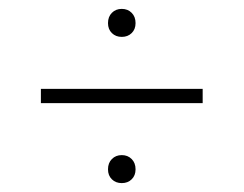

<svg xmlns="http://www.w3.org/2000/svg" viewBox="-20 -596 548 432"><path d="M72 -364V-396H436V-364ZM254 -184Q240.5 -184 231.8 -192.5Q223 -201 223 -215Q223 -229.5 231.8 -238.2Q240.5 -247 254 -247Q267.5 -247 276.2 -238.2Q285 -229.5 285 -215Q285 -201 276.2 -192.5Q267.5 -184 254 -184ZM254 -513Q240.5 -513 231.8 -521.5Q223 -530 223 -544Q223 -558.5 231.8 -567.2Q240.5 -576 254 -576Q267.5 -576 276.2 -567.2Q285 -558.5 285 -544Q285 -530 276.2 -521.5Q267.5 -513 254 -513Z"/></svg>

Font: Encode Sans SC Condensed Thin
Style: Regular
Weight: 100
Width: 3
Designer: Multiple Designers
Foundry: Impallari Type
Version: Version 3.002